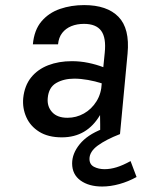

<svg xmlns="http://www.w3.org/2000/svg" viewBox="-20 -514 554 736"><path d="M217 12.5Q164.5 12.5 130.2 -9Q96 -30.5 80.8 -65Q65.5 -99.5 69 -138Q74 -185.5 99 -216.8Q124 -248 164.5 -263.8Q205 -279.5 255.5 -279.5Q287.5 -279.5 318 -273.2Q348.5 -267 376 -256.5L381.5 -311.5Q387.5 -369 368 -395.8Q348.5 -422.5 302 -422.5Q275 -422.5 253.5 -413.8Q232 -405 218.5 -387.8Q205 -370.5 202.5 -344H106Q111 -399 139 -432Q167 -465 210 -479.8Q253 -494.5 302.5 -494.5Q390.5 -494.5 434.2 -449.5Q478 -404.5 469 -308.5L440 0H364Q364 -18.5 364 -36.5Q364 -54.5 363.5 -73Q338.5 -30.5 302 -9Q265.5 12.5 217 12.5ZM238.5 -62.5Q272.5 -62.5 301.8 -79Q331 -95.5 349.8 -125.5Q368.5 -155.5 370 -194.5Q345.5 -202.5 317.5 -207.5Q289.5 -212.5 264.5 -212.5Q224.5 -212.5 195.5 -195.8Q166.5 -179 163 -138Q160 -106 179.8 -84.2Q199.5 -62.5 238.5 -62.5ZM503.5 164.5Q472 182 437.8 191.5Q403.5 201 371.5 201Q320.5 201 288.5 177.8Q256.5 154.5 256.5 112.5Q256.5 74.5 285.5 38.8Q314.5 3 372 -19.5L440 0Q386 21 354.5 44.2Q323 67.5 323 95Q323 116.5 340.5 125.5Q358 134.5 381 134.5Q403 134.5 426.8 127.2Q450.5 120 480.5 103.5Z"/></svg>

Font: Karla Medium
Style: Italic
Weight: 500
Italic angle: -8°
Designer: Jonathan Pinhorn
Version: Version 2.001